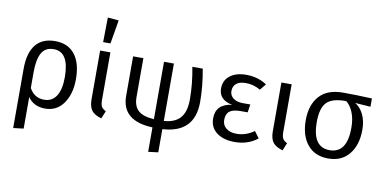

<svg xmlns="http://www.w3.org/2000/svg" viewBox="-89 -1068 3099 1548"><g transform="rotate(10 1461.0 -294.0)"><path d="M296 -538Q402 -538 458 -467Q514 -396 514 -264Q514 -144 459.5 -66Q405 12 309 12Q217 12 168 -57V201L84 211V-274Q84 -403 137.5 -470.5Q191 -538 296 -538ZM290 -57Q354 -57 388.5 -110Q423 -163 423 -264Q423 -472 297 -472Q228 -472 198 -419Q168 -366 168 -261V-132Q208 -57 290 -57Z M681 -799 771 -791 738 -597H678ZM750 -526V-137Q750 -99 760 -81.5Q770 -64 796 -52L770 11Q713 -5 689.5 -36Q666 -67 666 -127V-526Z M1532 -257Q1532 -4 1270 11V201L1189 211V11Q936 1 936 -202V-526H1020V-208Q1020 -135 1059 -98.5Q1098 -62 1189 -56V-526H1270V-56Q1362 -63 1404.5 -113Q1447 -163 1447 -263Q1447 -392 1421 -526H1506Q1532 -385 1532 -257Z M1861 -538Q1958 -538 2030 -489L1989 -439Q1932 -472 1869 -472Q1819 -472 1792 -450.5Q1765 -429 1765 -389Q1765 -352 1794.5 -330Q1824 -308 1874 -308H1934L1924 -242H1868Q1804 -242 1776 -220Q1748 -198 1748 -149Q1748 -107 1779.5 -81.5Q1811 -56 1866 -56Q1941 -56 2008 -104L2048 -50Q1970 12 1861 12Q1769 12 1713.5 -30Q1658 -72 1658 -146Q1658 -263 1789 -280Q1679 -302 1679 -395Q1679 -461 1728.5 -499.5Q1778 -538 1861 -538Z M2234 -526V-137Q2234 -99 2244 -81.5Q2254 -64 2280 -52L2254 11Q2197 -5 2173.5 -36Q2150 -67 2150 -127V-526Z M2891 -526V-458L2764 -467Q2806 -443 2832.5 -390Q2859 -337 2859 -264Q2859 -138 2797.5 -63Q2736 12 2627 12Q2518 12 2457 -61.5Q2396 -135 2396 -262Q2396 -387 2461 -459.5Q2526 -532 2654 -532Q2755 -532 2891 -526ZM2627 -56Q2769 -56 2769 -264Q2769 -338 2747 -390.5Q2725 -443 2691 -469H2686Q2574 -469 2530 -421.5Q2486 -374 2486 -262Q2486 -56 2627 -56Z"/></g></svg>

Font: FiraGO Book
Style: Regular
Weight: 350
Designer: bBox Type
Foundry: bBox Type GmbH
Version: Version 1.001;PS 001.001;hotconv 1.0.88;makeotf.lib2.5.64775